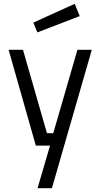

<svg xmlns="http://www.w3.org/2000/svg" viewBox="-20 -760 523 1002"><path d="M25 -500H100L225 -65H258L384 -500H459L251 222H176L241 0H167ZM154 -642 370 -740 396 -676 175 -591Z"/></svg>

Font: TitilliumWeb-Regular
Style: Regular
Weight: 400
Version: Version 1.001;PS 57.000;hotconv 1.0.70;makeotf.lib2.5.55311